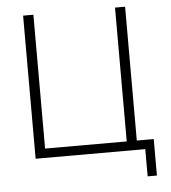

<svg xmlns="http://www.w3.org/2000/svg" viewBox="-57 -762 843 949"><g transform="rotate(-5 364.5 -287.5)"><path d="M637 135V0H93V-710H144V-46H549V-710H599V-46H683V135Z"/></g></svg>

Font: Raleway Light
Style: Regular
Weight: 300
Designer: Matt McInerney, Pablo Impallari, Rodrigo Fuenzalida
Foundry: Matt McInerney, Pablo Impallari, Rodrigo Fuenzalida
Version: Version 4.026